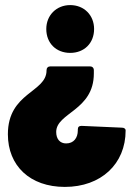

<svg xmlns="http://www.w3.org/2000/svg" viewBox="-20 -525 523 755"><path d="M256 -505C202 -505 162 -465 162 -411C162 -355 201 -317 256 -317C311 -317 350 -355 350 -411C350 -465 311 -505 256 -505ZM334 -264H178C169 -264 163 -258 163 -249V-248C163 -161 11 -162 11 3C11 127 98 210 235 210C377 210 474 120 474 -12C474 -19 468 -23 459 -23L301 -30C291 -30 286 -26 286 -16V-12C286 17 270 39 240 39C216 39 201 22 201 -6C201 -82 349 -90 349 -236V-249C349 -258 343 -264 334 -264Z"/></svg>

Font: Barlow Condensed Black
Style: Regular
Weight: 900
Width: 3
Designer: Jeremy Tribby
Foundry: Tribby Type
Version: Version 1.422;hotconv 1.0.109;makeotfexe 2.5.65596